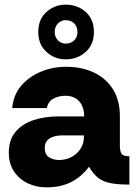

<svg xmlns="http://www.w3.org/2000/svg" viewBox="-20 -796 588 828"><path d="M180 12Q137 12 100 -5.5Q63 -23 40.5 -56.5Q18 -90 18 -138Q18 -193 47 -227.5Q76 -262 124.5 -278Q173 -294 231 -294H343Q343 -320 334 -340Q325 -360 307 -371.5Q289 -383 262 -383Q234 -383 211 -371Q188 -359 182 -330H33Q37 -385 70 -424.5Q103 -464 154.5 -486Q206 -508 265 -508Q334 -508 386.5 -482.5Q439 -457 468 -409.5Q497 -362 497 -295V-168Q497 -146 503.5 -134Q510 -122 538 -122V0Q490 0 458 -6Q426 -12 404 -28.5Q382 -45 364 -77Q331 -33 286 -10.5Q241 12 180 12ZM234 -106Q263 -106 287.5 -118.5Q312 -131 327 -154Q342 -177 342 -206V-212H247Q227 -212 210 -206.5Q193 -201 183 -189.5Q173 -178 173 -158Q173 -129 192 -117.5Q211 -106 234 -106ZM263 -540Q216 -540 180.5 -572Q145 -604 145 -658Q145 -713 180.5 -744.5Q216 -776 263 -776Q314 -776 349.5 -744.5Q385 -713 385 -658Q385 -604 349.5 -572Q314 -540 263 -540ZM263 -608Q286 -608 300 -622Q314 -636 314 -658Q314 -681 300 -695Q286 -709 263 -709Q244 -709 230 -695Q216 -681 216 -658Q216 -636 230 -622Q244 -608 263 -608Z"/></svg>

Font: Rethink Sans ExtraBold
Style: Regular
Weight: 800
Designer: The Rethink Sans project authors (Hans Thiessen). DM Sans designed by Colophon Foundry.
Foundry: Rethink Communications LLC
Version: Version 1.001